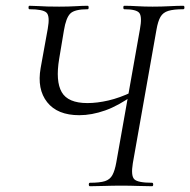

<svg xmlns="http://www.w3.org/2000/svg" viewBox="-20 -645 659 665"><path d="M291.6 0Q287.6 0 287.6 -6Q287.6 -12 291.6 -12Q325.8 -12 343.4 -17.6Q361 -23.2 369.4 -38.8Q377.8 -54.4 382.8 -82.4L464.6 -543.4Q472.6 -586.4 462.8 -599.7Q453 -613 410.4 -613Q407.2 -613 407.2 -619Q407.2 -625 410.4 -625Q431 -625 455.6 -623.5Q480.2 -622 508.4 -622Q539.2 -622 566.8 -623.5Q594.4 -625 614.8 -625Q618.8 -625 618.8 -619Q618.8 -613 614.8 -613Q581.6 -613 563.1 -607.4Q544.6 -601.8 535.8 -586.6Q527 -571.4 522 -542.4L440 -79.4Q433 -36.4 445.1 -24.2Q457.2 -12 506.6 -12Q510.6 -12 510.6 -6Q510.6 0 506.6 0Q484.4 0 457.5 -1Q430.6 -2 401 -2Q368.8 -2 341 -1Q313.2 0 291.6 0ZM254.6 -246Q179 -246 143.4 -291Q107.8 -336 120.8 -409.6L145.4 -545.4Q153.4 -589.4 141 -601.2Q128.6 -613 82 -613Q78.8 -613 78.8 -619Q78.8 -625 82 -625Q96.4 -625 111.2 -624Q126 -623 143.9 -622.5Q161.8 -622 184.8 -622Q217.6 -622 241.9 -623.5Q266.2 -625 283.8 -625Q287 -625 287 -619Q287 -613 283.8 -613Q238.6 -613 223.6 -598.2Q208.6 -583.4 201.4 -539.6L185 -441.6Q172 -364 193.7 -326Q215.4 -288 282.8 -288Q316.6 -288 355.5 -297Q394.4 -306 436.8 -326.2L443 -316.8Q391 -279 344.3 -262.5Q297.6 -246 254.6 -246Z"/></svg>

Font: Cormorant Light
Style: Italic
Weight: 300
Italic angle: -10°
Designer: Christian Thalmann (Catharsis Fonts)
Foundry: Catharsis Fonts
Version: Version 4.000